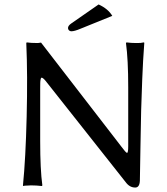

<svg xmlns="http://www.w3.org/2000/svg" viewBox="-20 -840 758 870"><path d="M99.1 -645 101.1 -647.9Q117.7 -645 151.9 -645L166 -647L508.8 -203.1Q516.1 -193.4 528.3 -177.7Q549.8 -148.9 554.7 -147.5Q558.6 -146.5 559.6 -154.8Q561 -161.6 561 -178.2V-444.8Q561 -569.8 550.8 -645L553.2 -647.9Q573.7 -645 598.1 -645Q607.9 -645 616.7 -645.5Q625 -646.5 628.9 -647.5L632.8 -647.9L633.8 -645Q627.9 -566.9 624.5 -481.2Q621.1 -395.5 619.6 -339.6Q618.2 -283.7 616.5 -178.7Q614.7 -73.7 613.8 -21Q612.3 9.8 592.8 9.8Q567.4 9.8 549.8 -14.2L201.2 -455.1Q190.9 -468.3 185.3 -475.1Q179.7 -481.9 174.8 -485.4Q169.9 -488.8 167.7 -488Q165.5 -487.3 164.1 -480.5Q162.6 -473.6 162.4 -464.8Q162.1 -456.1 162.1 -439V-200.2Q162.1 -71.3 171.9 0L169.9 2.9Q144.5 0 120.1 0Q110.4 0 101.6 1Q92.8 1 88.9 2L85 2.9L84 0Q96.2 -121.1 100.8 -310.8Q105.5 -500.5 99.1 -645ZM426.8 -819.8Q469.7 -800.3 488.8 -768.1L345.2 -710Q317.4 -698.2 303.2 -698.2Q296.9 -698.2 292.5 -702.6Q288.1 -707 288.1 -712.9Q288.1 -723.6 303.2 -733.9Z"/></svg>

Font: Linux Biolinum
Style: Regular
Weight: 400
Designer: Philipp H. Poll
Foundry: Philipp H. Poll
Version: Version 0.6.4